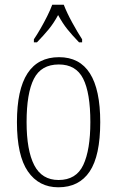

<svg xmlns="http://www.w3.org/2000/svg" viewBox="-20 -786 497 816"><path d="M228 10Q145 10 98.5 -57.5Q52 -125 52 -267Q52 -543 231 -543Q406 -543 406 -267Q406 -124 361 -57Q316 10 228 10ZM229 -21Q304 -21 334 -85Q364 -149 364 -267Q364 -391 333.5 -451.5Q303 -512 230 -512Q155 -512 124 -451Q93 -390 93 -267Q93 -147 125.5 -84Q158 -21 229 -21ZM124 -619Q137 -638 152 -664Q167 -690 180.5 -717Q194 -744 202 -766H251Q264 -732 287 -690Q310 -648 329 -619V-606H316Q287 -636 266.5 -661.5Q246 -687 227 -722Q208 -687 187 -661.5Q166 -636 137 -606H124Z"/></svg>

Font: Noto Serif Condensed ExtraLight
Style: Regular
Weight: 200
Width: 3
Designer: Monotype Design Team
Foundry: Monotype Imaging Inc.
Version: Version 2.013; ttfautohint (v1.8.4.7-5d5b)